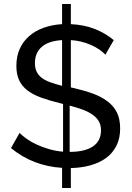

<svg xmlns="http://www.w3.org/2000/svg" viewBox="-20 -835 662 962"><path d="M508 -561Q496 -574 478 -586.5Q460 -599 436.5 -609.5Q413 -620 386 -626.5Q359 -633 335 -634V-397L353 -393Q408 -380 447 -365.5Q486 -351 517.5 -328Q549 -305 565.5 -272Q582 -239 582 -191Q582 -141 563 -104Q544 -67 511 -43Q478 -19 432.5 -6.5Q387 6 335 7V107H291V6Q145 -3 35 -93L78 -169Q93 -154 115 -138.5Q137 -123 165.5 -110Q194 -97 227 -87.5Q260 -78 296 -75V-314L281 -318Q227 -331 186 -346Q145 -361 117.5 -382Q90 -403 76 -433Q62 -463 62 -505Q62 -553 79 -590.5Q96 -628 126.5 -654.5Q157 -681 199 -696Q241 -711 291 -714V-815H335V-714Q401 -711 454.5 -690Q508 -669 550 -634ZM486 -182Q486 -208 475.5 -226.5Q465 -245 445 -259.5Q425 -274 396 -285Q367 -296 329 -306V-74Q404 -74 445 -101Q486 -128 486 -182ZM155 -519Q155 -494 163.5 -476Q172 -458 189 -445Q206 -432 233 -422.5Q260 -413 291 -405V-634Q223 -630 189 -600Q155 -570 155 -519Z"/></svg>

Font: IngvarSans
Style: Regular
Weight: 500
Version: Version 3.000